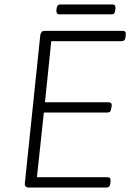

<svg xmlns="http://www.w3.org/2000/svg" viewBox="-20 -838 586 858"><path d="M109 0Q99 0 94.5 -5Q90 -10 91 -19L160 -681Q162 -690 166 -695Q170 -700 180 -700H528Q536 -700 539.5 -696Q543 -692 542 -683L541 -672Q540 -663 535.5 -658.5Q531 -654 522 -654H209L181 -381H465Q473 -381 476.5 -377Q480 -373 479 -363L477 -353Q476 -344 472 -339.5Q468 -335 459 -335H176L145 -46H460Q468 -46 471.5 -42Q475 -38 474 -28L473 -18Q472 -9 468 -4.5Q464 0 455 0ZM245 -774Q231 -774 232 -792L233 -800Q235 -818 249 -818H484Q497 -818 496 -800L495 -792Q494 -783 490.5 -778.5Q487 -774 480 -774Z"/></svg>

Font: Asap ExtraLight
Style: Italic
Weight: 250
Italic angle: -6°
Version: Version 3.001